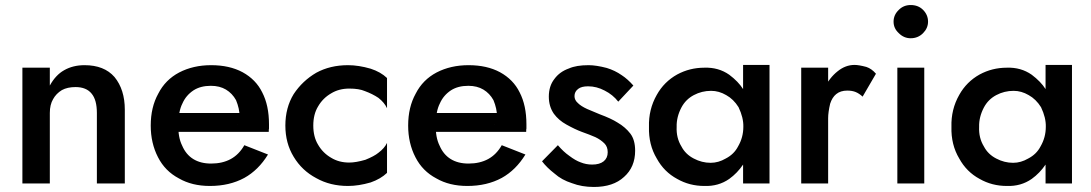

<svg xmlns="http://www.w3.org/2000/svg" viewBox="-20 -729 4337 763"><path d="M365 -280V0H476V-293Q476 -373 435 -423Q394 -470 316 -470Q270 -470 235 -450Q201 -431 178 -389V-460H69V0H178V-280Q178 -313 191 -335Q203 -357 226 -371Q248 -383 280 -383Q323 -383 344 -357Q365 -332 365 -280Z M814 10Q892 10 951 -22Q1007 -53 1045 -115L951 -152Q930 -115 897 -97Q864 -79 819 -79Q777 -79 748 -97Q719 -115 704 -150Q687 -184 689 -234Q689 -287 705 -318Q719 -350 749 -370Q777 -388 818 -388Q853 -388 878 -373Q903 -358 918 -331Q932 -297 932 -267Q932 -260 929 -250Q928 -249 928 -248Q927 -247 927 -245L925 -241Q924 -240 924 -238Q923 -237 923 -235L922 -234L955 -280H644V-205H1048Q1048 -217 1049 -218V-235Q1049 -310 1022 -362Q997 -413 944 -442Q892 -470 819 -470Q748 -470 692 -441Q637 -412 609 -357Q579 -303 579 -230Q579 -160 608 -104Q636 -49 691 -20Q743 10 814 10Z M1244 -154Q1225 -185 1225 -230Q1225 -275 1244 -306Q1263 -339 1296 -358Q1327 -377 1368 -377Q1407 -377 1430 -367Q1460 -356 1484 -340Q1508 -321 1518 -299V-419Q1493 -443 1453 -456Q1405 -470 1363 -470Q1292 -470 1237 -440Q1182 -408 1147 -355Q1114 -301 1114 -230Q1114 -160 1147 -106Q1180 -51 1237 -21Q1292 10 1363 10Q1405 10 1453 -4Q1493 -18 1518 -42V-161Q1508 -140 1484 -122Q1467 -108 1432 -94Q1394 -83 1368 -83Q1327 -83 1296 -102Q1263 -121 1244 -154Z M1837 10Q1915 10 1974 -22Q2030 -53 2068 -115L1974 -152Q1953 -115 1920 -97Q1887 -79 1842 -79Q1800 -79 1771 -97Q1742 -115 1727 -150Q1710 -184 1712 -234Q1712 -287 1728 -318Q1742 -350 1772 -370Q1800 -388 1841 -388Q1876 -388 1901 -373Q1926 -358 1941 -331Q1955 -297 1955 -267Q1955 -260 1952 -250Q1951 -249 1951 -248Q1950 -247 1950 -245L1948 -241Q1947 -240 1947 -238Q1946 -237 1946 -235L1945 -234L1978 -280H1667V-205H2071Q2071 -217 2072 -218V-235Q2072 -310 2045 -362Q2020 -413 1967 -442Q1915 -470 1842 -470Q1771 -470 1715 -441Q1660 -412 1632 -357Q1602 -303 1602 -230Q1602 -160 1631 -104Q1659 -49 1714 -20Q1766 10 1837 10Z M2197 -152 2134 -88Q2153 -63 2184 -39Q2212 -14 2253 -1Q2292 14 2340 14Q2417 14 2460 -26Q2504 -65 2504 -130Q2504 -173 2485 -198Q2465 -224 2434 -242Q2409 -258 2363 -275Q2333 -287 2313 -296Q2289 -307 2277 -319Q2263 -331 2263 -347Q2263 -365 2278 -376Q2291 -386 2317 -386Q2351 -386 2383 -369Q2415 -353 2437 -325L2497 -389Q2474 -415 2451 -430Q2424 -449 2391 -459Q2349 -470 2319 -470Q2270 -470 2241 -457Q2204 -444 2183 -415Q2161 -387 2161 -345Q2161 -306 2181 -277Q2200 -251 2231 -234Q2265 -215 2292 -205Q2323 -194 2346 -184Q2367 -174 2382 -159Q2395 -146 2395 -124Q2395 -101 2379 -88Q2363 -75 2333 -75Q2309 -75 2287 -84Q2267 -91 2242 -110Q2219 -126 2197 -152Z M2933 0H3038V-471H2933V-375Q2914 -405 2878 -432Q2835 -462 2779 -460Q2721 -460 2671 -433Q2619 -404 2590 -352Q2557 -294 2559 -225Q2557 -154 2590 -99Q2619 -46 2671 -18Q2720 10 2779 10Q2835 12 2878 -18Q2910 -41 2933 -75ZM2913 -147Q2897 -116 2864 -99Q2835 -82 2804 -82Q2769 -82 2737 -99Q2704 -116 2688 -147Q2667 -181 2669 -225Q2668 -264 2688 -302Q2705 -334 2737 -351Q2769 -368 2806 -368Q2837 -368 2866 -351Q2895 -335 2915 -303Q2935 -261 2934 -225Q2934 -183 2913 -147Z M3271 0V-460H3164V0ZM3408 -345 3461 -436Q3444 -456 3423 -463Q3393 -471 3376 -471Q3340 -471 3309 -446Q3276 -420 3256 -378Q3235 -334 3235 -280L3271 -259Q3271 -283 3279 -317Q3287 -342 3303 -355Q3320 -369 3347 -369Q3367 -369 3381 -363Q3395 -357 3408 -345Z M3552 -690Q3531 -670 3531 -643Q3531 -616 3552 -597Q3572 -577 3599 -577Q3628 -577 3648 -597Q3668 -617 3668 -643Q3668 -670 3648 -690Q3629 -709 3599 -709Q3571 -709 3552 -690ZM3653 -460H3546V0H3653Z M4135 0H4240V-471H4135V-375Q4116 -405 4080 -432Q4037 -462 3981 -460Q3923 -460 3873 -433Q3821 -404 3792 -352Q3759 -294 3761 -225Q3759 -154 3792 -99Q3821 -46 3873 -18Q3922 10 3981 10Q4037 12 4080 -18Q4112 -41 4135 -75ZM4115 -147Q4099 -116 4066 -99Q4037 -82 4006 -82Q3971 -82 3939 -99Q3906 -116 3890 -147Q3869 -181 3871 -225Q3870 -264 3890 -302Q3907 -334 3939 -351Q3971 -368 4008 -368Q4039 -368 4068 -351Q4097 -335 4117 -303Q4137 -261 4136 -225Q4136 -183 4115 -147Z"/></svg>

Font: NM-font
Style: Medium
Weight: 500
Designer: ""
Foundry: ""
Version: ""